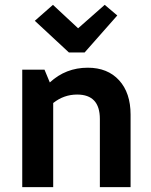

<svg xmlns="http://www.w3.org/2000/svg" viewBox="-20 -774 623 794"><path d="M265 -557 124 -688 199 -754 303 -657 413 -754 465 -710 330 -557ZM72 0V-486H164L186 -433Q252 -494 343 -494Q425 -494 472.5 -442Q520 -390 520 -300V0H393V-282Q393 -383 299 -383Q244 -383 200 -348V0Z"/></svg>

Font: Cantarell
Style: Bold
Weight: 700
Designer: Dave Crossland, Nikolaus Waxweiler, Florian Fecher, Jacques Le Bailly, Eben Sorkin, Alexei Vanyashin, Alexios Zavras, Em
Version: Version 0.303